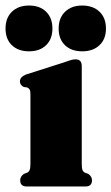

<svg xmlns="http://www.w3.org/2000/svg" viewBox="-57 -674 403 694"><path d="M238.5 -435V-82.5Q238.5 -66.5 241 -59.8Q243.5 -53 250 -50L262 -45.5Q275.5 -36 275.5 -22.5Q275.5 0 252.5 0H39Q16 0 16 -22.5Q16 -36 29.5 -45.5L41.5 -50Q47.5 -53 50.2 -59.8Q53 -66.5 53 -82.5V-333.5Q53 -345.5 50.2 -350.2Q47.5 -355 41 -358L29 -359.5Q15 -366.5 15 -380Q15 -395.5 36.5 -404.5L176 -449Q192 -455 200.5 -457.2Q209 -459.5 216.5 -459.5Q238.5 -459.5 238.5 -435ZM48 -488.5Q9 -488.5 -14 -510.5Q-37 -532.5 -37 -571Q-37 -609 -14 -631.5Q9 -654 48 -654Q87 -654 109.8 -631.5Q132.5 -609 132.5 -571Q132.5 -533 109.8 -510.8Q87 -488.5 48 -488.5ZM240 -488.5Q201 -488.5 178 -510.5Q155 -532.5 155 -571Q155 -609 178.2 -631.5Q201.5 -654 240 -654Q279.5 -654 302.8 -631.5Q326 -609 326 -571Q326 -533 302.8 -510.8Q279.5 -488.5 240 -488.5Z"/></svg>

Font: Fraunces 144pt S050 Black
Style: Regular
Weight: 900
Version: Version 1.000; ttfautohint (v1.8.3)